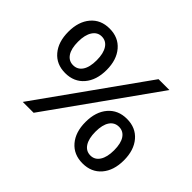

<svg xmlns="http://www.w3.org/2000/svg" viewBox="-150 -951 1201 1201"><g transform="rotate(45 451.0 -350.5)"><path d="M43.9 -512.2Q43.9 -601.6 89.4 -655.3Q134.8 -709 212.9 -709Q291 -709 336.9 -655.3Q382.8 -601.6 382.8 -512.2Q382.8 -422.4 336.9 -368.7Q291 -314.9 212.9 -314.9Q134.8 -314.9 89.4 -368.7Q43.9 -422.4 43.9 -512.2ZM212.9 -384.8Q252 -384.8 273.9 -417.5Q295.9 -450.2 295.9 -511.2Q295.9 -571.8 273.9 -605.5Q252 -639.2 212.9 -639.2Q175.3 -639.2 153.1 -605.2Q130.9 -571.3 130.9 -511.2Q130.9 -450.2 152.6 -417.5Q174.3 -384.8 212.9 -384.8ZM152.8 0 652.8 -701.2H749L249 0ZM564.9 -332.5Q610.8 -386.2 689 -386.2Q767.1 -386.2 813 -332.5Q858.9 -278.8 858.9 -189Q858.9 -99.1 813 -45.7Q767.1 7.8 689 7.8Q610.8 7.8 564.9 -45.7Q519 -99.1 519 -189Q519 -278.8 564.9 -332.5ZM689 -315.9Q649.9 -315.9 627.9 -283.4Q606 -251 606 -189.9Q606 -129.4 627.9 -95.7Q649.9 -62 689 -62Q727.1 -62 749 -95.7Q771 -129.4 771 -189.9Q771 -251 749.3 -283.4Q727.5 -315.9 689 -315.9Z"/></g></svg>

Font: LT Superior Med
Style: Regular
Weight: 500
Designer: Daniel Lyons
Foundry: LyonsType
Version: Version 1.000